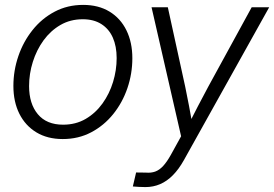

<svg xmlns="http://www.w3.org/2000/svg" viewBox="-20 -552 1109 777"><path d="M233.9 10.7Q171.9 10.7 127.2 -16.4Q82.5 -43.5 58.3 -91.8Q34.2 -140.1 34.2 -204.1Q34.2 -266.1 54.2 -324.7Q74.2 -383.3 111.6 -430.2Q148.9 -477.1 200.9 -504.6Q252.9 -532.2 316.4 -532.2Q378.4 -532.2 423.1 -505.1Q467.8 -478 491.7 -429.2Q515.6 -380.4 515.6 -316.4Q515.6 -253.9 495.6 -195.3Q475.6 -136.7 438.2 -90.3Q400.9 -43.9 349.1 -16.6Q297.4 10.7 233.9 10.7ZM235.4 -47.4Q286.6 -47.4 326.7 -70.8Q366.7 -94.2 394.8 -133.3Q422.9 -172.4 437.5 -220.2Q452.1 -268.1 452.1 -316.9Q452.1 -364.7 436.5 -399.9Q420.9 -435.1 390.1 -454.6Q359.4 -474.1 314.9 -474.1Q264.6 -474.1 224.6 -450.9Q184.6 -427.7 156.2 -388.7Q127.9 -349.6 112.8 -301.5Q97.7 -253.4 97.7 -203.6Q97.7 -132.3 133.1 -89.8Q168.5 -47.4 235.4 -47.4ZM517.6 202.6 530.8 146 569.8 146.5Q591.3 148.4 608.2 142.3Q625 136.2 640.1 119.9Q655.3 103.5 671.4 74.7L712.9 -0.5L593.3 -522.5H659.2L729.5 -201.2Q737.8 -161.6 745.1 -122.6Q752.4 -83.5 759.3 -44.4H741.2Q760.7 -83.5 781.2 -122.6Q801.8 -161.6 822.8 -201.2L998.5 -522.5H1069.3L724.1 96.2Q703.6 132.8 679.7 157Q655.8 181.2 628.2 193.1Q600.6 205.1 568.4 205.1Q554.2 205.1 542 204.3Q529.8 203.6 517.6 202.6Z"/></svg>

Font: Inter 28pt Light
Style: Italic
Weight: 300
Italic angle: -9.3988°
Designer: Rasmus Andersson
Foundry: rsms
Version: Version 4.001;git-66647c0bb